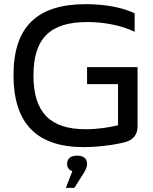

<svg xmlns="http://www.w3.org/2000/svg" viewBox="-20 -699 735 924"><path d="M628 -546V-635C577 -660 493 -679 394 -679C157 -679 45 -569 45 -337C45 -105 157 9 383 9C468 9 558 -7 589 -17C622 -28 642 -52 642 -91V-376H399V-294H548V-96C501 -85 447 -77 393 -77C221 -77 141 -158 141 -336C141 -514 221 -593 400 -593C480 -593 565 -577 628 -546ZM297 205H338L386 129C395 112 399 102 399 90V89C399 65 383 50 351 50C319 50 303 65 303 89V90C303 107 312 119 328 125Z"/></svg>

Font: LT Wave Alt
Style: Regular
Weight: 400
Designer: Daniel Lyons
Version: Version 2.5 (Glyphs App)